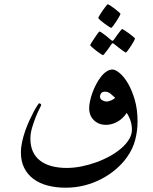

<svg xmlns="http://www.w3.org/2000/svg" viewBox="-20 -770 718 901"><path d="M545.4 -705.6Q545.4 -702.6 539.3 -691.9Q533.2 -681.2 525.9 -669.7Q518.6 -658.2 511.2 -648.7Q503.9 -639.2 501.5 -639.2Q500 -639.2 490.2 -645.5Q480.5 -651.9 469.5 -659.9Q458.5 -668 450 -675.5Q441.4 -683.1 441.4 -686Q441.4 -688.5 447.8 -699Q454.1 -709.5 461.9 -720.7L477.1 -741.2Q483.9 -750 485.4 -750Q487.8 -750 497.8 -743.7Q507.8 -737.3 518.3 -729.2Q528.8 -721.2 537.1 -713.9Q545.4 -706.5 545.4 -705.6ZM613.3 -589.4Q613.3 -586.4 607.7 -575.9Q602.1 -565.4 594.2 -553.7Q586.4 -542 579.6 -532.7Q572.8 -523.4 569.8 -523.4Q568.8 -523.4 559.6 -529.8L540.5 -543.9L514.2 -564.5Q509.8 -567.9 508.3 -567.4Q506.8 -566.9 503.9 -563.5Q493.2 -549.3 485.4 -537.1L471.7 -519.5Q465.3 -511.2 463.4 -511.2Q461.4 -511.2 451.7 -517.6Q441.9 -523.9 431.4 -532.2Q420.9 -540.5 412.1 -548.3Q403.3 -556.2 403.3 -558.1Q403.3 -560.1 409.7 -570.3L423.8 -591.8Q431.2 -603.5 438.2 -612.8Q445.3 -622.1 446.8 -622.1Q450.2 -622.1 459 -615.7L477.5 -602.1Q488.8 -593.3 501.5 -582Q505.9 -578.6 507.8 -578.4Q509.8 -578.1 514.2 -583.5L532.2 -608.9L545.4 -626Q551.3 -633.8 553.2 -633.8Q555.2 -633.8 564.9 -627.4Q574.7 -621.1 585.4 -613.3Q596.2 -605.5 604.7 -598.1Q613.3 -590.8 613.3 -589.4ZM625.5 -199.2Q625.5 -157.2 614.7 -114.5Q604 -71.8 576.2 -32.7Q554.7 -2.4 524.4 23.7Q494.1 49.8 457 69.3Q419.9 88.9 377.2 99.9Q334.5 110.8 288.1 110.8Q242.7 110.8 204.1 100.8Q165.5 90.8 137.5 70.1Q109.4 49.3 93.8 18.3Q78.1 -12.7 78.1 -54.7Q78.1 -78.6 84 -105.2Q89.8 -131.8 98.9 -157.5Q107.9 -183.1 118.7 -206.3Q129.4 -229.5 138.9 -247.1Q148.4 -264.6 155.3 -274.9Q162.1 -285.2 162.6 -285.2Q166.5 -285.2 169.9 -283Q173.3 -280.8 173.3 -277.3Q173.3 -275.4 165.3 -259.8Q157.2 -244.1 147.9 -221.2Q138.7 -198.2 130.6 -171.1Q122.6 -144 122.6 -120.1Q122.6 -84.5 134.5 -58.6Q146.5 -32.7 168.9 -15.6Q191.4 1.5 223.1 9.8Q254.9 18.1 293.5 18.1Q326.7 18.1 362.1 11Q397.5 3.9 431.4 -8.3Q465.3 -20.5 496.1 -37.6Q526.9 -54.7 549.8 -74.7Q572.8 -94.7 585.9 -116.7Q599.1 -138.7 599.1 -161.1Q599.1 -202.6 574.7 -240.2Q555.2 -211.4 529.3 -197.8Q503.4 -184.1 478 -184.1Q442.9 -184.1 420.7 -205.8Q398.4 -227.5 398.4 -262.2Q398.4 -276.9 402.6 -296.1Q406.7 -315.4 414.1 -335.7Q421.4 -356 431.6 -375.2Q441.9 -394.5 453.9 -409.9Q465.8 -425.3 480 -434.6Q494.1 -443.8 507.8 -443.8Q521.5 -443.8 541.5 -427.2Q561.5 -410.6 580.1 -379.4Q598.6 -348.1 612.1 -302.7Q625.5 -257.3 625.5 -199.2ZM520 -311.5Q509.8 -321.3 498.3 -330.6Q486.8 -339.8 472.7 -339.8Q460 -339.8 454.6 -332.5Q449.2 -325.2 449.2 -316.9Q449.2 -305.2 460.2 -299.3Q471.2 -293.5 480.5 -293.5Q484.9 -293.5 490.7 -295.2Q496.6 -296.9 502.7 -299.3Q508.8 -301.8 513.7 -305.2Q518.6 -308.6 520 -311.5Z"/></svg>

Font: Simplified Naskh
Style: Regular
Weight: 400
Designer: SIL International
Foundry: Arabeyes
Version: 1.02_alpha